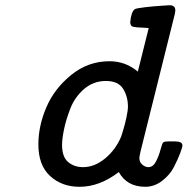

<svg xmlns="http://www.w3.org/2000/svg" viewBox="-20 -714 723 740"><path d="M127.9 -157.2Q127.9 -229 158.9 -301Q189.9 -373 254.9 -425.5Q319.8 -478 401.9 -478Q463.9 -478 511.2 -438L553.2 -606Q544.4 -606.9 530.8 -607.4Q517.1 -607.9 510 -608.4Q502.9 -608.9 495.4 -610.4Q487.8 -611.8 484.9 -616.5Q481.9 -621.1 481.9 -628.9Q485.8 -668 499 -678.2Q503.9 -682.1 537.8 -686Q571.8 -689.9 603 -691.9L633.8 -693.8Q655.8 -693.8 655.8 -673.8Q655.8 -669.9 653.8 -660.2L522 -131.8Q517.1 -109.9 517.1 -105Q517.1 -88.9 528.6 -79.3Q540 -69.8 551.8 -69.8Q569.8 -69.8 580.8 -90.8Q591.8 -111.8 598.4 -136.5Q605 -161.1 608.9 -165Q613.8 -168.9 627.9 -168.9H654.8Q682.6 -168.9 683.1 -153.8Q683.1 -147 674.6 -124Q666 -101.1 650.4 -70.6Q634.8 -40 605 -17.1Q575.2 5.9 540 5.9Q469.2 5.9 438 -50.8Q363.3 5.9 287.6 5.9Q287.1 5.9 286.1 5.9Q218.3 5.9 173.1 -35.6Q127.9 -77.1 127.9 -157.2ZM219.2 -155.8Q219.2 -108.9 242.7 -89.4Q266.1 -69.8 299.8 -69.8Q344.7 -69.8 385.3 -103.5Q425.8 -137.2 446.8 -187Q447.8 -189.9 454.3 -210.9Q460.9 -231.9 467 -260Q473.1 -288.1 473.1 -303.2Q473.1 -341.3 454.6 -371.6Q436 -401.9 387.9 -401.9Q339.8 -401.9 304 -370.8Q268.1 -339.8 251 -295.4Q233.9 -251 226.6 -214.8Q219.2 -178.7 219.2 -155.8Z"/></svg>

Font: CMU Concrete
Style: BoldItalic
Weight: 700
Italic angle: -14.04°
Version: Version 0.7.0